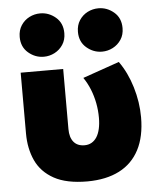

<svg xmlns="http://www.w3.org/2000/svg" viewBox="-55 -837 749 900"><g transform="rotate(-5 319.0 -387.0)"><path d="M320.5 15Q222 15 163.2 -17.5Q104.5 -50 78.5 -106.2Q52.5 -162.5 52.5 -234V-520H252.5V-237Q252.5 -198 270.2 -176.5Q288 -155 321.5 -155Q340 -155 354.5 -163.2Q369 -171.5 379 -187Q389 -202.5 394.2 -225.5Q399.5 -248.5 399.5 -277.5Q399.5 -313 393 -346.8Q386.5 -380.5 374 -411.8Q361.5 -443 343 -470L515 -530Q553.5 -476.5 575 -405.2Q596.5 -334 596.5 -263Q596.5 -172 564.2 -110.2Q532 -48.5 470.5 -17Q409 14.5 320.5 15ZM167.5 -585Q127 -585 94.8 -612.5Q62.5 -640 62.5 -687Q62.5 -718.5 77.5 -741.5Q92.5 -764.5 116.5 -776.8Q140.5 -789 167.5 -789Q208 -789 240.2 -761.8Q272.5 -734.5 272.5 -687Q272.5 -655.5 257.5 -632.8Q242.5 -610 218.5 -597.5Q194.5 -585 167.5 -585ZM441.5 -585Q401 -585 368.8 -612.5Q336.5 -640 336.5 -687Q336.5 -718.5 351.5 -741.5Q366.5 -764.5 390.5 -776.8Q414.5 -789 441.5 -789Q482 -789 514.2 -761.8Q546.5 -734.5 546.5 -687Q546.5 -655.5 531.5 -632.8Q516.5 -610 492.5 -597.5Q468.5 -585 441.5 -585Z"/></g></svg>

Font: Geologica Black
Style: Regular
Weight: 900
Designer: Sindre Bremnes, Frode Helland
Foundry: Monokrom Skriftforlag AS
Version: Version 1.010;gftools[0.9.28]